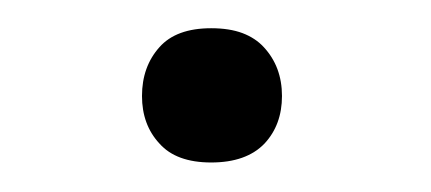

<svg xmlns="http://www.w3.org/2000/svg" viewBox="-20 -423 301 134"><path d="M79.1 -356Q79.1 -376.5 91.3 -390.1Q103 -403.3 127.4 -403.3Q140.1 -403.3 149.2 -399.9Q158.2 -396.5 164.1 -390.1Q170.4 -383.3 173.6 -374.8Q176.8 -366.2 176.8 -356Q176.8 -335.9 164.6 -322.8Q151.9 -309.6 127.4 -309.6Q103 -309.6 91.3 -322.8Q79.1 -335.9 79.1 -356Z"/></svg>

Font: Vazir Light FD-UI
Style: Light-FD-UI
Weight: 300
Designer: Saber Rastikerdar
Foundry: Saber Rastikerdar
Version: Version 30.1.0